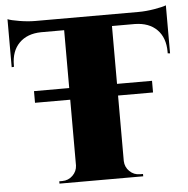

<svg xmlns="http://www.w3.org/2000/svg" viewBox="-52 -770 801 820"><g transform="rotate(-5 349.0 -359.5)"><path d="M128 -701H571Q602 -701 638 -707Q674 -713 689 -719V-513L679 -514V-521Q679 -581 645 -615.5Q611 -650 550 -651H452V-403H602V-353H452V-72Q453 -46 471.5 -28Q490 -10 516 -10H529V0H170V-10H183Q209 -10 227.5 -28Q246 -46 247 -71V-353H96V-403H247V-651H148Q88 -650 54 -615.5Q20 -581 20 -521V-514L10 -513V-719Q24 -713 60.5 -707Q97 -701 128 -701Z"/></g></svg>

Font: Cinzel Decorative Black
Style: Regular
Weight: 900
Designer: Natanael Gama
Version: Version 1.001;PS 001.001;hotconv 1.0.56;makeotf.lib2.0.21325